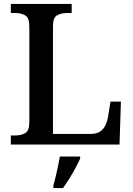

<svg xmlns="http://www.w3.org/2000/svg" viewBox="-20 -734 673 975"><path d="M35 0V-46H57Q87 -46 108 -58Q129 -70 129 -115V-599Q129 -644 108 -656Q87 -668 57 -668H35V-714H344V-668H321Q292 -668 270.5 -656.5Q249 -645 249 -603V-54H443Q470 -54 488 -66Q506 -78 515.5 -98.5Q525 -119 529 -143L541 -218H594L587 0ZM251 208Q260 176 269 136Q278 96 284 61H387V71Q378 92 363.5 119Q349 146 332 173Q315 200 300 221H251Z"/></svg>

Font: Noto Naskh Arabic Medium
Style: Regular
Weight: 500
Designer: Monotype Design Team, David Williams, Mohamad Dakak and Nizar Qandah
Foundry: Monotype Imaging Inc.
Version: Version 2.016